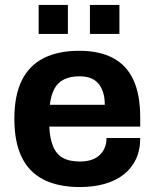

<svg xmlns="http://www.w3.org/2000/svg" viewBox="-20 -743 624 775"><path d="M303 12Q216 12 157 -17.5Q98 -47 68 -108Q38 -169 38 -263Q38 -358 68 -418.5Q98 -479 156.5 -508.5Q215 -538 300 -538Q380 -538 435 -509.5Q490 -481 518 -421.5Q546 -362 546 -268V-232H179Q181 -186 193.5 -154Q206 -122 232.5 -106.5Q259 -91 303 -91Q327 -91 346.5 -97Q366 -103 380 -115Q394 -127 402 -145Q410 -163 410 -186H546Q546 -136 528 -99Q510 -62 478 -37.5Q446 -13 401.5 -0.5Q357 12 303 12ZM181 -320H403Q403 -350 395.5 -372Q388 -394 375 -408Q362 -422 343.5 -428.5Q325 -435 302 -435Q264 -435 238.5 -422.5Q213 -410 199.5 -384.5Q186 -359 181 -320ZM136 -606V-723H254V-606ZM343 -606V-723H462V-606Z"/></svg>

Font: Archivo SemiBold
Style: Bold
Weight: 700
Version: Version 2.001